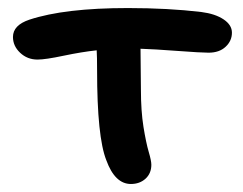

<svg xmlns="http://www.w3.org/2000/svg" viewBox="-20 -480 603 477"><path d="M305.2 -22.9Q265.6 -22.9 244.1 -82Q221.2 -139.6 221.2 -305.2Q221.2 -339.8 220.2 -355Q183.6 -351.1 138.2 -341.6Q92.8 -332 73.2 -332Q47.9 -332 30 -348.9Q12.2 -365.7 12.2 -388.2Q12.2 -417.5 53.2 -431.2Q140.6 -460 297.9 -460Q397.5 -460 480 -450.2Q514.6 -445.8 535.4 -431.9Q556.2 -418 556.2 -398.9Q556.2 -378.4 540.5 -363.8Q524.9 -349.1 498 -349.1Q479.5 -349.1 420.7 -353.5Q361.8 -357.9 329.1 -358.9Q329.1 -341.8 329.6 -306.9Q330.1 -272 330.1 -256.8Q330.1 -204.6 336.4 -165Q342.8 -125.5 349.4 -103Q356 -80.6 356 -70.8Q356 -49.3 341.6 -36.1Q327.1 -22.9 305.2 -22.9Z"/></svg>

Font: Shantell Sans Irregular
Style: Regular
Weight: 500
Designer: Stephen Nixon, Anya Danilova, Shantell Martin
Foundry: Arrow Type
Version: Version 1.006;[9816181b4]